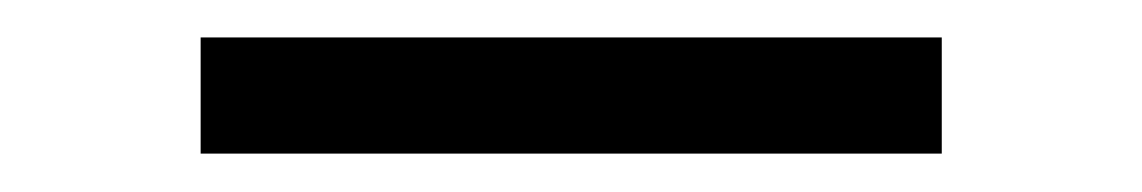

<svg xmlns="http://www.w3.org/2000/svg" viewBox="-20 -354 595 100"><path d="M470.5 -334.5V-274H84.5V-334.5Z"/></svg>

Font: Merriweather 72pt
Style: Regular
Weight: 400
Version: Version 2.100